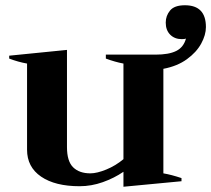

<svg xmlns="http://www.w3.org/2000/svg" viewBox="-20 -699 804 731"><path d="M450 -45Q415 -21 371.5 -5.5Q328 10 283 10Q190 10 136.5 -26.5Q83 -63 83 -129V-457Q49 -463 15 -476V-487L235 -509V-139Q235 -85 258.5 -62Q282 -39 324 -39Q349 -39 384.5 -53.5Q420 -68 450 -93V-457Q418 -463 383 -476V-491H572Q623 -491 651 -505Q679 -519 688 -552Q683 -550 672 -550Q645 -550 628 -567Q611 -584 611 -613Q611 -639 627.5 -659Q644 -679 684 -679Q764 -679 764 -596Q764 -566 746 -533Q728 -500 691.5 -473.5Q655 -447 602 -437V-39Q632 -34 671 -21V-9L450 12Z"/></svg>

Font: Trirong
Style: Bold
Weight: 700
Designer: Katatrad Team
Foundry: CadsonDemak
Version: Version 1.001